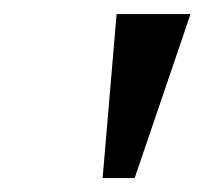

<svg xmlns="http://www.w3.org/2000/svg" viewBox="-20 -734 293 275"><path d="M147 -713.9H252.9L172.9 -479H127Z"/></svg>

Font: Droid Serif
Style: Italic
Weight: 400
Italic angle: -12°
Designer: Monotype Design team
Foundry: Monotype Imaging Inc.
Version: Version 1.03